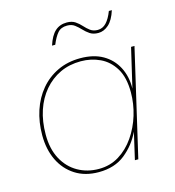

<svg xmlns="http://www.w3.org/2000/svg" viewBox="-104 -771 791 869"><g transform="rotate(-15 291.0 -336.5)"><path d="M253 10Q189 10 143 -19.5Q97 -49 72.5 -100Q48 -151 48 -217Q48 -279 65.5 -332Q83 -385 116.5 -425Q150 -465 197.5 -487.5Q245 -510 304 -510Q366 -510 409 -485.5Q452 -461 475 -417Q498 -373 497 -316L540 -500H556L440 0H424L453 -126Q426 -69 377 -29.5Q328 10 253 10ZM257 -4Q310 -4 352 -30Q394 -56 424 -99.5Q454 -143 470 -195.5Q486 -248 486 -302Q486 -372 460 -414.5Q434 -457 392.5 -476.5Q351 -496 303 -496Q249 -496 205.5 -475.5Q162 -455 130 -417.5Q98 -380 81 -329Q64 -278 64 -216Q64 -149 89.5 -101.5Q115 -54 159 -29Q203 -4 257 -4ZM499 -683Q485 -639 462.5 -619Q440 -599 414 -599Q390 -599 374.5 -609.5Q359 -620 346.5 -633.5Q334 -647 320 -657.5Q306 -668 285 -668Q256 -668 240.5 -650Q225 -632 211 -598H196Q210 -642 232 -662Q254 -682 287 -682Q311 -682 326.5 -671.5Q342 -661 354 -647.5Q366 -634 380 -623.5Q394 -613 415 -613Q438 -613 455 -631Q472 -649 485 -683Z"/></g></svg>

Font: Work Sans Thin
Style: Italic
Weight: 250
Italic angle: -13°
Designer: Wei Huang
Foundry: Wei Huang
Version: Version 2.012